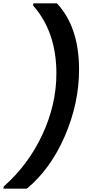

<svg xmlns="http://www.w3.org/2000/svg" viewBox="-71 -944 576 1161"><path d="M407 -523Q407 -320 321 -121Q235 78 91 197H-51L-48 183Q99 54 184.5 -128.5Q270 -311 270 -500Q270 -751 129 -911L131 -924H273Q407 -781 407 -523Z"/></svg>

Font: Poppins SemiBold
Style: Italic
Weight: 600
Italic angle: -10°
Designer: Ninad Kale (Devanagari), Jonny Pinhorn (Latin)
Foundry: Indian Type Foundry
Version: Version 3.200;PS 1.000;hotconv 16.6.54;makeotf.lib2.5.65590